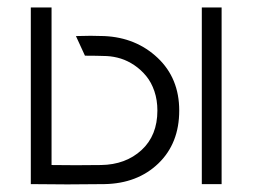

<svg xmlns="http://www.w3.org/2000/svg" viewBox="-20 -490 690 511"><path d="M117.2 -50.8Q181.6 -49.8 249 -50.8Q314.5 -51.8 356.7 -90.6Q398.9 -129.4 398.9 -195.8Q398.9 -223.6 390.9 -247.3Q382.8 -271 369.1 -287.6Q355.5 -304.2 337.9 -316.2Q320.3 -328.1 301.8 -334Q283.2 -339.8 264.2 -340.8Q237.3 -341.8 206.1 -341.8L182.1 -394Q222.2 -395.5 257.8 -394Q342.3 -390.1 399.7 -335.9Q457 -281.7 457 -195.8Q457 -108.4 401.4 -54.9Q345.7 -1.5 257.8 0Q158.7 1.5 62 0V-470.2H117.2ZM517.1 0V-470.2H569.8V0Z"/></svg>

Font: Kreadon Light
Style: Regular
Weight: 300
Designer: kohakuno
Foundry: StudioGnu
Version: Version 1.000;Glyphs 3.1.2 (3151)